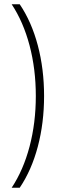

<svg xmlns="http://www.w3.org/2000/svg" viewBox="-20 -762 324 906"><path d="M35 -742H73Q129 -659 158.5 -547.5Q188 -436 188 -309Q188 -182 158.5 -70.5Q129 41 73 124H35Q90 41 119.5 -70.5Q149 -182 149 -309Q149 -436 119.5 -547.5Q90 -659 35 -742Z"/></svg>

Font: Alexandria ExtraLight
Style: Regular
Weight: 250
Designer: Mohamed Gaber
Foundry: Kief Type Foundry
Version: Version 5.100